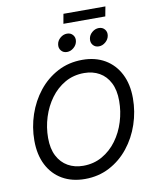

<svg xmlns="http://www.w3.org/2000/svg" viewBox="-109 -1127 978 1219"><g transform="rotate(-10 380.0 -517.5)"><path d="M339.4 10.3Q255.9 10.3 193.8 -25.6Q131.8 -61.5 97.9 -127.9Q64 -194.3 64 -285.2Q64 -371.1 91.3 -452.1Q118.7 -533.2 169.9 -597.7Q221.2 -662.1 293 -700Q364.7 -737.8 452.6 -737.8Q536.1 -737.8 597.7 -701.7Q659.2 -665.5 693.1 -599.4Q727.1 -533.2 727.1 -442.4Q727.1 -356 699.7 -274.9Q672.4 -193.8 621.1 -129.4Q569.8 -64.9 498.3 -27.3Q426.8 10.3 339.4 10.3ZM342.8 -74.2Q411.1 -74.2 465.8 -105.5Q520.5 -136.7 559.1 -189.2Q597.7 -241.7 617.9 -307.1Q638.2 -372.6 638.2 -440.9Q638.2 -510.3 614 -557.6Q589.8 -605 547.1 -629.2Q504.4 -653.3 449.2 -653.3Q380.4 -653.3 325.7 -622.1Q271 -590.8 232.4 -538.1Q193.8 -485.4 173.3 -420.2Q152.8 -355 152.8 -286.6Q152.8 -217.3 177.2 -170.2Q201.7 -123 244.6 -98.6Q287.6 -74.2 342.8 -74.2ZM571.8 -803.7Q547.9 -803.7 533.9 -820.6Q520 -837.4 523.9 -861.3Q527.3 -884.8 547.1 -901.6Q566.9 -918.5 590.8 -918.5Q614.7 -918.5 628.7 -901.6Q642.6 -884.8 638.7 -861.3Q634.8 -837.4 615 -820.6Q595.2 -803.7 571.8 -803.7ZM366.7 -803.7Q342.8 -803.7 328.9 -820.6Q314.9 -837.4 318.8 -861.3Q322.3 -884.8 342 -901.6Q361.8 -918.5 385.7 -918.5Q409.7 -918.5 423.6 -901.6Q437.5 -884.8 433.6 -861.3Q429.7 -837.4 409.9 -820.6Q390.1 -803.7 366.7 -803.7ZM656.2 -1046.4 644.5 -983.9H374.5L385.7 -1046.4Z"/></g></svg>

Font: Inter 20pt
Style: Italic
Weight: 400
Italic angle: -9.3988°
Version: Version 4.001;git-66647c0bb